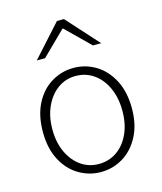

<svg xmlns="http://www.w3.org/2000/svg" viewBox="-111 -805 756 898"><g transform="rotate(-15 267.5 -356.0)"><path d="M267 12Q210 12 160.5 -17.5Q111 -47 81.5 -103.5Q52 -160 52 -239Q52 -319 81.5 -376Q111 -433 160.5 -462.5Q210 -492 267 -492Q325 -492 374 -462.5Q423 -433 453 -376Q483 -319 483 -239Q483 -160 453 -103.5Q423 -47 374 -17.5Q325 12 267 12ZM267 -27Q316 -27 354.5 -53.5Q393 -80 415 -128Q437 -176 437 -239Q437 -302 415 -350.5Q393 -399 354.5 -426Q316 -453 267 -453Q219 -453 181 -426Q143 -399 120.5 -350.5Q98 -302 98 -239Q98 -176 120.5 -128Q143 -80 181 -53.5Q219 -27 267 -27ZM111 -570 250 -724H284L423 -570H383L269 -682H265L151 -570Z"/></g></svg>

Font: Source Sans 3 Light
Style: Regular
Weight: 300
Designer: Paul D. Hunt
Foundry: Adobe
Version: Version 3.052;hotconv 1.1.0;makeotfexe 2.6.0